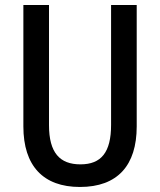

<svg xmlns="http://www.w3.org/2000/svg" viewBox="-20 -734 637 764"><path d="M524 -231V-714H422V-237C422 -128 383 -80 300 -80C218 -80 175 -126 175 -236V-714H73V-231C73 -74 152 10 298 10C448 10 524 -76 524 -231Z"/></svg>

Font: Noto Sans Sinhala Condensed Medium
Style: Regular
Weight: 500
Width: 3
Designer: Jelle Bosma - Monotype Design Team
Foundry: Monotype Imaging Inc.
Version: Version 2.006